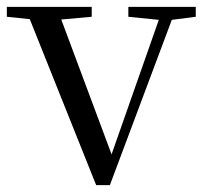

<svg xmlns="http://www.w3.org/2000/svg" viewBox="-28 -536 596 561"><path d="M347 -487 436 -478 298 -85 151 -479 240 -487V-516H-8V-487L59 -480L253 5H293L474 -478L544 -487V-516H347Z"/></svg>

Font: Harano Aji Mincho K1
Style: Regular
Weight: 400
Foundry: Masamichi Hosoda
Version: HaranoAjiMinchoK1-Regular version 20230610;ttx 4.39.4